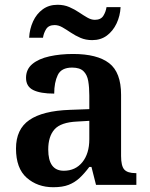

<svg xmlns="http://www.w3.org/2000/svg" viewBox="-20 -774 627 804"><path d="M203 10Q137 10 92 -29.5Q47 -69 47 -152Q47 -233 103 -271.5Q159 -310 272 -314L354 -317V-374Q354 -408 349.5 -434.5Q345 -461 329.5 -476Q314 -491 282 -491Q237 -491 222 -460Q207 -429 207 -382Q149 -382 119 -397Q89 -412 89 -448Q89 -484 115.5 -506Q142 -528 187 -538Q232 -548 286 -548Q387 -548 437 -509.5Q487 -471 487 -377V-121Q487 -79 500.5 -64Q514 -49 548 -49H551V0H382L363 -75H354Q333 -47 313 -28.5Q293 -10 267.5 0Q242 10 203 10ZM247 -59Q296 -59 325 -95Q354 -131 354 -191V-268L303 -265Q235 -262 208.5 -232.5Q182 -203 182 -148Q182 -59 247 -59ZM366 -606Q339 -606 317 -615.5Q295 -625 276.5 -637.5Q258 -650 241.5 -659.5Q225 -669 209 -669Q184 -669 173.5 -652.5Q163 -636 160 -616H102Q104 -653 118.5 -684.5Q133 -716 159 -735Q185 -754 221 -754Q248 -754 270 -744.5Q292 -735 310.5 -722.5Q329 -710 345.5 -700.5Q362 -691 377 -691Q402 -691 412.5 -707.5Q423 -724 426 -744H485Q483 -707 468 -675.5Q453 -644 427.5 -625Q402 -606 366 -606Z"/></svg>

Font: Noto Serif Tibetan SemiBold
Style: Regular
Weight: 600
Designer: Monotype Design Team
Foundry: Monotype Imaging Inc.
Version: Version 2.103; ttfautohint (v1.8.4.7-5d5b)